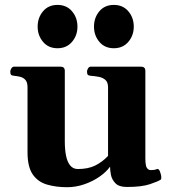

<svg xmlns="http://www.w3.org/2000/svg" viewBox="-20 -761 717 794"><path d="M257.8 13.2Q211.4 13.2 174.1 2.2Q136.7 -8.8 115.2 -40Q93.8 -71.3 93.8 -131.8V-399.9Q93.8 -420.9 85.2 -430.4Q76.7 -439.9 64.5 -443.1Q52.2 -446.3 40 -447.3Q29.8 -448.2 26.1 -451.4Q22.5 -454.6 22.5 -465.3Q22.5 -470.7 26.9 -478Q31.2 -485.4 39.1 -485.4H230Q248 -485.4 248 -467.8V-176.3Q248 -142.6 253.2 -116.9Q258.3 -91.3 270.3 -76.7Q282.2 -62 302.2 -62Q344.2 -62 373.5 -76.4Q402.8 -90.8 426.8 -116.2V-399.9Q426.8 -420.9 416 -430.4Q405.3 -439.9 389.2 -443.1Q373 -446.3 357.4 -447.3Q347.2 -448.2 343.5 -451.4Q339.8 -454.6 339.8 -465.3Q339.8 -470.7 344 -478Q348.1 -485.4 356.4 -485.4H563Q581.1 -485.4 581.1 -467.8V-108.4Q581.1 -74.2 587.9 -65.9Q594.7 -57.6 602.5 -57.6Q609.4 -57.6 616.2 -58.3Q623 -59.1 627.9 -61.5Q636.2 -65.4 641.6 -51.5Q647 -37.6 647 -26.4Q647 -19.5 644.5 -18.1Q633.8 -10.7 599.9 0.7Q565.9 12.2 504.4 12.2Q472.2 12.2 457.3 -3.2Q442.4 -18.6 438.7 -38.3Q435.1 -58.1 435.1 -71.8Q419.4 -49.8 391.4 -30.3Q363.3 -10.7 328.4 1.2Q293.5 13.2 257.8 13.2ZM450.7 -561.5Q413.1 -561.5 390.9 -587.9Q368.7 -614.3 368.7 -650.8Q368.7 -688 390.9 -714.4Q413.1 -740.7 450.7 -740.7Q488.3 -740.7 510.7 -714.4Q533.2 -688 533.2 -650.8Q533.2 -614.3 510.7 -587.9Q488.3 -561.5 450.7 -561.5ZM217.8 -561.5Q180.2 -561.5 158 -587.9Q135.7 -614.3 135.7 -650.8Q135.7 -688 158 -714.4Q180.2 -740.7 217.8 -740.7Q255.4 -740.7 277.8 -714.4Q300.3 -688 300.3 -650.8Q300.3 -614.3 277.8 -587.9Q255.4 -561.5 217.8 -561.5Z"/></svg>

Font: Gelasio
Style: Regular
Weight: 400
Designer: Eben Sorkin
Foundry: Eben Sorkin
Version: Version 1.008